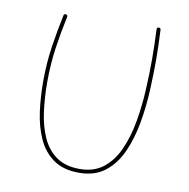

<svg xmlns="http://www.w3.org/2000/svg" viewBox="-77 -748 812 825"><g transform="rotate(10 329.5 -336.0)"><path d="M147.9 -659.7Q156.2 -657.7 154.3 -649.4Q139.2 -579.1 128.9 -508.1Q118.7 -437 118.7 -358.4Q118.7 -291.5 127 -230Q135.3 -168.5 157 -120.1Q178.7 -71.8 218.3 -43.7Q257.8 -15.6 320.3 -15.6Q382.8 -15.6 424.1 -48.6Q465.3 -81.5 489.7 -137Q514.2 -192.4 526.1 -260.5Q538.1 -328.6 541.7 -399.9Q545.4 -471.2 545.4 -534.7Q545.4 -566.9 544.4 -599.6Q543.5 -632.3 542 -664.1Q542 -672.9 549.8 -672.9Q559.1 -672.9 559.1 -665Q560.5 -633.3 561.8 -600.6Q563 -567.9 563 -534.7Q563 -473.1 559.6 -400.9Q556.2 -328.6 543.7 -257.8Q531.2 -187 505.1 -128.4Q479 -69.8 434.1 -34.4Q389.2 1 320.3 1Q251.5 1 208.3 -29.8Q165 -60.5 141.6 -112.3Q118.2 -164.1 109.6 -228Q101.1 -292 101.1 -358.4Q101.1 -438.5 111.8 -510.5Q122.6 -582.5 137.7 -653.3Q139.6 -661.6 147.9 -659.7Z"/></g></svg>

Font: Mikhak Thin
Style: Regular
Weight: 100
Designer: Amin Abedi
Version: Version 3.3